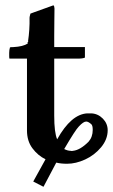

<svg xmlns="http://www.w3.org/2000/svg" viewBox="-20 -611 431 733"><path d="M280.8 -127.9Q267.6 -114.7 225.1 -42Q238.8 -35.2 250 -35.2Q253.9 -33.7 258.8 -35.2Q286.1 -38.1 317.9 -69.8Q334 -87.9 334 -115.2Q334 -132.8 328.1 -137.2Q316.9 -147 309.1 -147Q298.3 -147 280.8 -127.9ZM83 -112.8V-387.2H25.9H16.1Q15.1 -390.1 15.1 -397V-409.2Q15.1 -419.9 18.1 -430.2Q22 -431.2 30.8 -431.2Q67.9 -433.1 85.9 -444.8L85 -449.2L88.9 -452.1H86.9Q93.8 -498.5 92.8 -543Q92.8 -546.4 94.5 -552.5Q96.2 -558.6 96.2 -559.1Q98.1 -559.6 101.6 -561Q105 -562.5 106.9 -563L184.1 -590.8Q188 -586.9 188 -578.1Q188 -569.3 187.5 -534.4Q187 -499.5 187 -474.1V-431.2H292H304.2V-420.9V-391.1Q296.4 -387.2 276.9 -387.2H187V-169.9Q187 -105 198.2 -79.1Q251.5 -174.8 313 -178.2H329.1Q354.5 -176.8 372.8 -158Q391.1 -139.2 391.1 -113.8Q391.1 -79.1 366 -48.8Q340.8 -18.6 305.2 -2.2Q269.5 14.2 235.8 14.2Q212.9 14.2 194.8 9.8Q150.9 93.3 146 102.1L106.9 82L153.8 -2.9Q124.5 -17.1 103.8 -44.9Q83 -72.8 83 -112.8Z"/></svg>

Font: Common Serif SemiBold
Style: Regular
Weight: 600
Designer: Philipp H. Poll, Khaled Hosny
Foundry: Stefan Peev, Context Ltd.
Version: Version 1.026